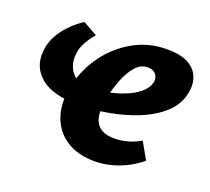

<svg xmlns="http://www.w3.org/2000/svg" viewBox="-86 -545 729 667"><g transform="rotate(20 278.5 -212.0)"><path d="M323 14Q259 14 217 -13.5Q175 -41 158.5 -89.5Q142 -138 155 -201Q169 -267 207.5 -320.5Q246 -374 302.5 -406Q359 -438 426 -438Q479 -438 507.5 -421.5Q536 -405 545.5 -377Q555 -349 547 -317Q538 -274 502.5 -242.5Q467 -211 417 -191Q367 -171 311 -161Q255 -151 204 -151Q108 -151 63.5 -187.5Q19 -224 24 -282Q26 -323 53 -361.5Q80 -400 124 -429L177 -399Q161 -381 148 -357.5Q135 -334 134 -309Q132 -289 139.5 -268.5Q147 -248 166 -234Q185 -220 219 -220Q246 -220 278.5 -226Q311 -232 342 -244Q373 -256 394 -273Q415 -290 421 -311Q424 -321 421.5 -331.5Q419 -342 410 -349Q401 -356 385 -356Q360 -356 341 -335Q322 -314 308.5 -280.5Q295 -247 287 -209Q279 -172 282.5 -143.5Q286 -115 304.5 -99.5Q323 -84 361 -84Q382 -84 407 -90.5Q432 -97 455 -111L490 -49Q463 -27 434 -13Q405 1 377 7.5Q349 14 323 14Z"/></g></svg>

Font: Ysabeau Office ExtraBold
Style: Italic
Weight: 800
Italic angle: -12°
Designer: Christian Thalmann (Catharsis Fonts)
Version: Version 2.001;gftools[0.9.30]; featfreeze: tnum,lnum,ss02